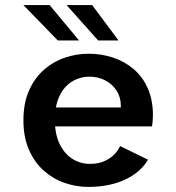

<svg xmlns="http://www.w3.org/2000/svg" viewBox="-20 -723 690 754"><path d="M326.5 11Q278.5 11 233 -5Q187.5 -21 151.2 -53.5Q115 -86 93.5 -135.2Q72 -184.5 72 -251Q72 -317.5 93.5 -366.5Q115 -415.5 151.5 -448Q188 -480.5 233.8 -496.2Q279.5 -512 328 -512Q378 -512 423.5 -497Q469 -482 504.5 -452Q540 -422 560.2 -376.5Q580.5 -331 580.5 -270.5Q580.5 -260.5 579.5 -248Q578.5 -235.5 577 -226.5H168.5V-301H454.5Q454.5 -303 454.5 -304Q454.5 -305 454.5 -307.5Q454.5 -341.5 437.8 -367.2Q421 -393 393 -407.5Q365 -422 330 -422Q305.5 -422 281.2 -412.2Q257 -402.5 237.8 -382.2Q218.5 -362 207 -329.8Q195.5 -297.5 195.5 -252Q195.5 -196 214.2 -157.5Q233 -119 264.2 -99.2Q295.5 -79.5 333 -79.5Q367.5 -79.5 391.8 -91Q416 -102.5 430.8 -118.5Q445.5 -134.5 451.5 -149.5L561 -96Q548.5 -73.5 527.2 -54.2Q506 -35 476.5 -20.2Q447 -5.5 409.5 2.8Q372 11 326.5 11ZM365.5 -564 241.5 -703H342L445.5 -564ZM207 -564 72 -703H175L290.5 -564Z"/></svg>

Font: Trispace Thin Medium
Style: Regular
Weight: 500
Version: Version 1.210